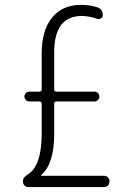

<svg xmlns="http://www.w3.org/2000/svg" viewBox="-20 -760 540 780"><path d="M93.8 -51.8Q148.4 -85.9 149.4 -214.8V-338.9Q149.4 -347.7 139.6 -347.7H98.6Q90.8 -347.7 85 -354Q79.1 -360.4 79.1 -368.2Q79.1 -376 85 -381.8Q90.8 -387.7 98.6 -387.7H139.6Q148.4 -387.7 149.4 -396.5V-542Q149.4 -637.7 191.9 -689Q234.4 -740.2 308.6 -740.2Q344.7 -740.2 375 -730.5Q397.5 -723.6 397.5 -698.2Q397.5 -690.4 390.1 -685.5Q382.8 -680.7 375 -683.6Q343.8 -694.3 313.5 -695.3Q200.2 -695.3 200.2 -547.9V-396.5Q200.2 -388.7 209 -387.7H364.3Q372.1 -387.7 377.9 -381.8Q383.8 -376 383.8 -368.2Q383.8 -360.4 377.9 -354Q372.1 -347.7 364.3 -347.7H209Q200.2 -347.7 200.2 -338.9V-215.8Q200.2 -94.7 147.5 -48.8Q146.5 -47.9 146.5 -46.9Q146.5 -45.9 147.5 -45.9H402.3Q412.1 -45.9 418.5 -39.6Q424.8 -33.2 424.8 -22.9Q424.8 -12.7 418.5 -6.3Q412.1 0 402.3 0H94.7Q85.9 0 79.6 -6.3Q73.2 -12.7 73.2 -22.5Q72.3 -39.1 93.8 -51.8Z"/></svg>

Font: Rounded-X Mgen+ 2m light
Style: Regular
Weight: 200
Designer: [Source Han Sans]
Ryoko NISHIZUKA  (kana & ideographs); Paul D. Hunt (Latin, Greek & Cyrillic); Wenlong ZHANG  (bopomofo
Version: Version 1.059.20150602